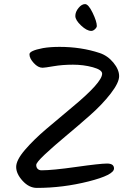

<svg xmlns="http://www.w3.org/2000/svg" viewBox="-20 -939 660 938"><path d="M426 -788Q404 -788 376 -814.5Q348 -841 348 -861Q348 -881 363.5 -900Q379 -919 395.5 -919Q412 -919 432.5 -876.5Q453 -834 453 -812Q453 -805 444 -796.5Q435 -788 426 -788ZM183 -107Q236 -107 352.5 -123.5Q469 -140 503 -140Q537 -140 537 -116Q537 -84 412 -52.5Q287 -21 160 -21Q122 -21 90.5 -55.5Q59 -90 59 -123.5Q59 -157 102.5 -207.5Q146 -258 207.5 -310Q269 -362 330 -413Q479 -536 479 -579Q479 -598 433.5 -610.5Q388 -623 336.5 -623Q285 -623 241.5 -615.5Q198 -608 188 -608Q166 -608 145 -631Q124 -654 124 -673Q122 -691 190 -704Q225 -710 271 -710Q377 -710 467 -680Q506 -667 534 -633Q562 -599 562 -567Q562 -535 520.5 -481.5Q479 -428 419.5 -375.5Q360 -323 300 -273Q240 -223 198.5 -184Q157 -145 157 -133Q157 -121 164 -114Q171 -107 183 -107Z"/></svg>

Font: Kalam
Style: Regular
Weight: 400
Designer: Lipi Raval (Devanagari and Latin), Jonny Pinhorn (Latin)
Foundry: Indian Type Foundry
Version: Version 2.001;PS 1.0;hotconv 1.0.79;makeotf.lib2.5.61930; tt